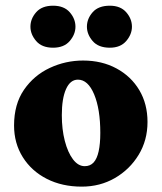

<svg xmlns="http://www.w3.org/2000/svg" viewBox="-20 -660 578 687"><path d="M272.5 7.8Q202.1 7.8 147.5 -20Q92.8 -47.9 61.5 -97.7Q30.3 -147.5 30.3 -210.9Q30.3 -287.1 65.9 -338.9Q101.6 -390.6 158.2 -417Q214.8 -443.4 277.3 -443.4Q344.7 -443.4 397 -415Q449.2 -386.7 478.5 -337.4Q507.8 -288.1 507.8 -223.6Q507.8 -158.2 476.1 -106Q444.3 -53.7 391.1 -22.9Q337.9 7.8 272.5 7.8ZM283.2 -65.4Q302.7 -65.4 314.9 -78.6Q327.1 -91.8 333 -118.7Q338.9 -145.5 338.9 -184.6Q338.9 -269.5 316.9 -322.3Q294.9 -375 258.8 -375Q231.4 -375 216.3 -341.3Q201.2 -307.6 201.2 -248Q201.2 -197.3 211.9 -155.8Q222.7 -114.3 241.2 -89.8Q259.8 -65.4 283.2 -65.4ZM169.9 -489.3Q129.9 -489.3 109.4 -513.2Q88.9 -537.1 88.9 -564.5Q88.9 -592.8 109.4 -616.2Q129.9 -639.6 169.9 -639.6Q209 -639.6 229.5 -616.2Q250 -592.8 250 -564.5Q250 -537.1 229.5 -513.2Q209 -489.3 169.9 -489.3ZM373 -489.3Q332 -489.3 311.5 -513.2Q291 -537.1 291 -564.5Q291 -592.8 311.5 -616.2Q332 -639.6 373 -639.6Q411.1 -639.6 431.6 -616.2Q452.1 -592.8 452.1 -564.5Q452.1 -537.1 431.6 -513.2Q411.1 -489.3 373 -489.3Z"/></svg>

Font: Crimson Pro Black
Style: Regular
Weight: 900
Designer: Jacques Le Bailly
Foundry: Baron von Fonthausen
Version: Version 1.003